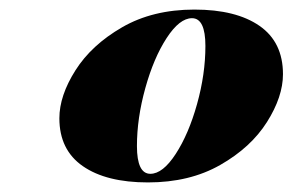

<svg xmlns="http://www.w3.org/2000/svg" viewBox="-20 -742 611 401"><path d="M386 -722Q473 -722 522 -688Q571 -654 571 -587Q571 -540 537.5 -487Q504 -434 440 -397.5Q376 -361 289 -361Q202 -361 153 -395Q104 -429 104 -495Q104 -542 137.5 -595Q171 -648 235 -685Q299 -722 386 -722ZM266 -437Q266 -379 294 -379Q320 -379 347 -420.5Q374 -462 391.5 -524.5Q409 -587 409 -646Q409 -704 381 -704Q355 -704 328 -662.5Q301 -621 283.5 -558Q266 -495 266 -437Z"/></svg>

Font: Playfair Display SC Black
Style: Italic
Weight: 900
Italic angle: -14°
Designer: Claus Eggers Sørensen
Foundry: Claus Eggers Sørensen
Version: Version 1.200; ttfautohint (v1.6)